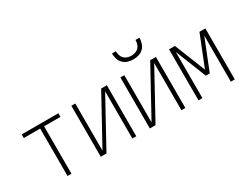

<svg xmlns="http://www.w3.org/2000/svg" viewBox="-78 -1218 2157 1695"><g transform="rotate(-30 1000.0 -370.0)"><path d="M230 0V-483H63V-520H437V-483H270V0Z M569 0V-520H609V-39L873 -520H931V0H891V-481L627 0Z M1069 0V-520H1109V-39L1373 -520H1431V0H1391V-481L1127 0ZM1250 -600Q1222 -600 1194.5 -608.5Q1167 -617 1147 -637Q1127 -657 1118.5 -684.5Q1110 -712 1110 -740H1150Q1150 -720 1156 -699.5Q1162 -679 1176 -664.5Q1190 -650 1210 -643.5Q1230 -637 1250 -637Q1270 -637 1290 -643.5Q1310 -650 1324 -664.5Q1338 -679 1344 -699.5Q1350 -720 1350 -740H1390Q1390 -712 1381.5 -684.5Q1373 -657 1353 -637Q1333 -617 1305.5 -608.5Q1278 -600 1250 -600Z M1565 0V-520H1625L1750 -206L1875 -520H1935V0H1895V-470L1770 -156H1730L1605 -470V0Z"/></g></svg>

Font: Iosevka Curly Extralight
Style: Regular
Weight: 200
Monospace: yes
Designer: Belleve Invis
Foundry: Belleve Invis
Version: Version 22.1.2; ttfautohint (v1.8.4)